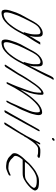

<svg xmlns="http://www.w3.org/2000/svg" viewBox="892 -1606 752 2576"><g transform="rotate(90 1268.0 -318.0)"><path d="M546.3 -481C526.1 -446 502.9 -405 474.7 -360C468.3 -349 461.9 -340 458.9 -334C460.4 -339 462.3 -349 466.2 -363C474.9 -397 474.2 -426 473.5 -455C475.2 -495 459.1 -515 430.9 -515C408.5 -517 381.3 -509 351.1 -489C307.2 -459 281.5 -418 245.1 -348C231.3 -321 205.9 -277 173.4 -217C158.1 -188 139.5 -140 119.5 -73C104.9 -19 107.1 15 125.3 31C138.3 41 166.8 40 211.2 27C227.7 22 246.1 11 268.8 -8C291.4 -27 315.7 -52 340.7 -85C371.2 -128 393.8 -163 407.3 -189L461.7 -293C518.6 -380 557.1 -442 575.4 -477L578.3 -483ZM420 -260 383.3 -189C362.7 -149 315.5 -84 303.2 -71C272.6 -34 223.1 9 170.1 9C132.1 9 138.6 -55 189.2 -182C208.8 -230 237.9 -287 271.9 -353C300.8 -408 321.7 -445 354.8 -466C369.6 -475 374.7 -476 388.3 -482C411.9 -489 427.1 -485 436.8 -471C442.8 -462 442.8 -401 440.9 -386C438.6 -368 436.3 -342 427.7 -316C421.8 -299 419.1 -288 417.1 -281L413.2 -271C411.2 -264 412.8 -260 420 -260Z M1016.4 -649 1010 -640C1002.6 -629 994.2 -612 983.9 -589C961.7 -538 922 -462 871.4 -360C866.3 -349 861.2 -340 858.8 -334C860 -339 861.5 -349 864.6 -363C871.6 -397 871 -426 870.5 -455C871.8 -495 858.9 -515 830.9 -515C808.5 -517 781.3 -509 751.1 -489C707.2 -459 681.5 -418 645.1 -348C631.3 -321 605.9 -277 573.4 -217C558.1 -188 539.5 -140 519.5 -73C504.9 -19 507.1 15 525.3 31C538.3 41 566.8 40 611.2 27C627.7 22 646.1 11 668.8 -8C691.4 -27 715.7 -52 740.7 -85C771.2 -128 793.8 -163 807.3 -189L861 -293C906.5 -380 939.5 -442 957.7 -477C975.9 -512 988.7 -538 997.1 -553C1010.9 -579 1023.2 -614 1040 -640L1046.4 -649C1051.3 -657 1048.8 -664 1040.8 -664C1032.8 -664 1021.3 -657 1016.4 -649ZM820 -260 783.3 -189C762.7 -149 715.5 -84 703.2 -71C672.6 -34 623.1 9 570.1 9C532.1 9 538.6 -55 589.2 -182C608.8 -230 637.9 -287 671.9 -353C700.8 -408 721.7 -445 754.8 -466C769.6 -475 774.7 -476 788.3 -482C811.9 -489 827.1 -485 836.8 -471C842.8 -462 842.8 -401 840.9 -386C838.6 -368 836.3 -342 827.7 -316C821.8 -299 819.1 -288 817.1 -281L813.2 -271C811.2 -264 812.8 -260 820 -260Z M1336.6 -26C1343 -26 1352.2 -33 1356.2 -41L1381.1 -88C1397.3 -119 1403.2 -138 1417.2 -163C1440.9 -203 1466.9 -262 1498.3 -342C1503.2 -354 1511.5 -383 1521.2 -427C1525.5 -448 1525.9 -467 1520.8 -483C1516.6 -501 1502.6 -509 1482.6 -507C1450.6 -507 1405.2 -486 1359.3 -445C1349.8 -437 1329.1 -415 1296.1 -378C1262.4 -339 1223.9 -284 1179.5 -212C1185 -228 1220.1 -323 1225.6 -339C1239.7 -387 1247 -426 1249.7 -457C1252.3 -488 1252.6 -507 1250.5 -514C1248.5 -521 1243.7 -525 1233.6 -526C1215.2 -526 1190.1 -511 1157.9 -480C1127.3 -449 1083.7 -389 1025.4 -298C1002.4 -262 981.5 -225 961.1 -189L850.4 -19C845.5 -11 848 -4 856 -4C864 -4 875.5 -11 880.4 -19L986.5 -189C1002.7 -220 1031.2 -268 1071.2 -331C1111.2 -394 1143.4 -437 1167.2 -461C1191.1 -485 1207.8 -497 1217 -496C1221 -496 1223 -493 1223.5 -490C1223.9 -487 1223.6 -472 1222.1 -444C1220.7 -416 1214.9 -385 1204.7 -353C1194.5 -321 1172.1 -258 1136.6 -164C1128.7 -142 1120.5 -123 1114.1 -109C1103.9 -87 1097.2 -68 1087.7 -50C1085.7 -45 1083.8 -40 1081 -35C1079.8 -32 1082.6 -31 1090.6 -31C1098.6 -31 1103.8 -32 1105 -35L1105.4 -36H1104.6C1105.8 -37 1105.8 -37 1106.2 -38L1134.6 -92C1138.2 -99 1142.9 -109 1150.1 -121L1157.2 -135C1202.7 -214 1245.5 -280 1283.6 -332C1290.4 -341 1302.7 -356 1322.5 -378C1357.1 -417 1416.8 -477 1464.8 -477C1479.8 -477 1483.3 -474 1484.4 -462C1486.4 -458 1488 -453 1487.5 -446C1489.8 -406 1477.2 -358 1451.6 -302C1439.3 -275 1433.4 -257 1418.2 -226C1403.6 -196 1402.9 -188 1389 -161L1363.4 -102C1361.4 -97 1359.4 -92 1357.1 -88L1332.2 -41C1328.2 -33 1330.2 -26 1336.6 -26Z M1715.2 -460 1494.9 -70C1489.5 -61 1484.1 -52 1478.6 -43L1461.9 -13C1452.5 6 1485.5 2 1494.8 -17L1499.7 -27C1504.7 -37 1512.6 -51 1524.9 -70L1739.2 -460C1743.2 -468 1741.2 -475 1734.8 -475C1728.4 -475 1719.2 -468 1715.2 -460ZM1846.4 -670C1834.9 -663 1829.5 -656 1832.1 -649C1832.6 -638 1839.7 -636 1852.6 -644C1878 -659 1870.3 -684 1846.4 -670Z M1891.4 -468 1805.2 -302C1787.8 -274 1770.7 -245 1755.3 -216L1626.2 -13C1621.3 -5 1623.8 2 1631.8 2C1639.8 2 1651.3 -5 1656.2 -13L1779.3 -216C1786 -229 1793.2 -241 1799.1 -252L1802.6 -259C1807 -262 1809.8 -265 1812.6 -270L1828.4 -300C1836.3 -312 1846.6 -328 1861.3 -349C1878.8 -373 1885.9 -387 1903 -404C1929.2 -430 1944.7 -453 1982 -453H2016C2032 -453 2045.5 -452 2056.5 -448C2067.6 -444 2074.1 -443 2079.1 -445C2095 -451 2106.4 -470 2094.4 -472C2081.8 -479 2058.8 -483 2024.8 -483H1994.8C1970.1 -483 1950.2 -475 1928.7 -457C1910.8 -442 1904.8 -435 1889.7 -419L1915.4 -468C1919.3 -476 1917.3 -483 1910.9 -483C1904.5 -483 1895.3 -476 1891.4 -468Z M2151.4 -276C2165.6 -294 2177.1 -311 2191 -326C2197.8 -333 2215.7 -348 2246 -372C2277.8 -398 2312.9 -418 2352.8 -430C2363.6 -433 2381.2 -435 2406 -435C2442.5 -435 2485.5 -431 2496.1 -410C2502.7 -397 2504.2 -398 2488.4 -374C2481.5 -364 2473.6 -354 2463.1 -345C2430.8 -316 2404.4 -297 2384.1 -288C2368.9 -280 2346.5 -276 2316.9 -276ZM2123.6 -246H2301.1C2341.9 -246 2368.7 -251 2412.1 -280C2439.5 -295 2497.7 -342 2518.4 -374C2540.2 -408 2539.1 -412 2530 -430C2515.8 -458 2479.2 -465 2418.2 -465C2384.2 -465 2357.4 -460 2336.7 -450C2321.9 -443 2306 -435 2291.2 -428C2264.5 -415 2229.5 -385 2206 -366C2178.9 -344 2166.2 -330 2134.3 -292C2099.1 -253 2086.6 -244 2057.5 -199C2038.2 -170 2031.4 -144 2037.1 -121C2041.2 -103 2057.7 -96 2068.3 -83C2076.4 -73 2087 -66 2096.5 -57C2105.1 -48 2130.7 -41 2142.2 -34C2148.7 -31 2170 -27 2204.9 -24H2224.9C2243.3 -24 2266.8 -31 2298.3 -46L2320.7 -56C2330.6 -61 2335.4 -67 2336.5 -76C2337.7 -91 2324.5 -84 2300.6 -72C2275 -60 2255.1 -54 2239.1 -54C2215.1 -54 2194.3 -58 2176.6 -60C2159.8 -62 2162.2 -66 2142.9 -74C2130.4 -79 2115.8 -90 2100.2 -109C2095.6 -114 2092.1 -119 2086.6 -122C2064.4 -136 2067.2 -168 2092.4 -207C2104.8 -226 2113.2 -233 2123.6 -246Z"/></g></svg>

Font: MewTooHand
Style: UltimateCondIta
Weight: 400
Designer: Mew Too, Robert Jablonski
Version: Version 0.77